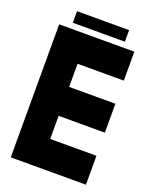

<svg xmlns="http://www.w3.org/2000/svg" viewBox="-150 -893 770 975"><g transform="rotate(20 234.5 -406.0)"><path d="M437.5 -156.2V0H31.2V-718.8H437.5V-562.5H187.5V-437.5H437.5V-281.2H187.5V-156.2ZM93.8 -750V-812.5H375V-750Z"/></g></svg>

Font: Signwood
Style: Regular
Weight: 400
Designer: GGBotNet
Foundry: GGBotNet
Version: 0.95